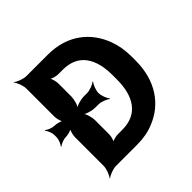

<svg xmlns="http://www.w3.org/2000/svg" viewBox="-214 -894 1076 1076"><g transform="rotate(-45 324.5 -355.5)"><path d="M128 0H295C344 0 388 -8 428 -25C543 -71 622 -179 622 -339V-371C622 -422 614 -468 598 -510C554 -625 455 -711 297 -711H128C104 -711 67 -725 54 -737L52 -735C64 -722 78 -685 78 -661V-440C78 -422 86 -392 95 -383L98 -386C89 -395 59 -403 42 -403C24 -403 -3 -414 -12 -423L-15 -420C-6 -411 5 -384 5 -367V-350C5 -332 -6 -305 -15 -296L-12 -293C-3 -302 24 -313 42 -313C59 -313 89 -321 98 -330L95 -333C86 -324 78 -294 78 -277V-50C78 -26 64 11 52 24L54 26C67 14 104 0 128 0ZM473 -372V-339C473 -208 420 -118 295 -118H260C244 -118 215 -111 206 -102L209 -99C218 -108 225 -137 225 -153V-263C225 -287 214 -327 201 -339L199 -337C211 -324 251 -313 275 -313H301C322 -313 356 -300 367 -289L370 -292C359 -303 346 -337 346 -358C346 -379 359 -413 370 -424L367 -427C356 -416 322 -403 301 -403H275C251 -403 211 -392 199 -379L201 -377C214 -389 225 -429 225 -453V-556C225 -573 217 -602 208 -611L206 -609C215 -600 244 -592 261 -592H297C422 -592 473 -503 473 -372Z"/></g></svg>

Font: Asimov
Style: Edge
Weight: 500
Designer: Google
Version: Version 2.000980: 2014